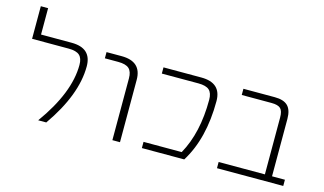

<svg xmlns="http://www.w3.org/2000/svg" viewBox="-82 -943 2017 1195"><g transform="rotate(15 926.5 -345.0)"><path d="M297 -520Q426 -520 426 -402Q426 -219 273 0H221Q380 -220 380 -399Q380 -442 359 -461Q338 -480 289 -480H53V-690H100V-520Z M522 -480V-520H619Q748 -520 748 -402V0H699V-398Q699 -442 678 -461Q657 -480 608 -480Z M1133 -520Q1262 -520 1262 -402Q1262 -160 1162 0H889V-40H1135Q1216 -185 1216 -398Q1216 -442 1195 -461Q1174 -480 1125 -480H889V-520Z M1671 -406Q1671 -448 1654.5 -464Q1638 -480 1596 -480H1404V-520H1606Q1664 -520 1690.5 -493.5Q1717 -467 1717 -409V-40H1800V0H1373V-40H1671Z"/></g></svg>

Font: M PLUS 1p Light
Style: Regular
Weight: 300
Version: Version 1.061